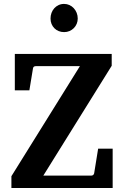

<svg xmlns="http://www.w3.org/2000/svg" viewBox="-20 -941 621 961"><path d="M37.1 0V-59.1L379.9 -609.9H159.2Q146.5 -609.9 145 -598.1L127 -488.8H54.2V-670.9H539.1V-611.8L196.8 -62H436Q448.2 -62 451.2 -73.2L471.2 -196.8H543.9V0ZM369.1 -848.1Q369.1 -834.5 364 -822Q358.9 -809.6 349.6 -800.3Q340.3 -791 327.9 -785.6Q315.4 -780.3 300.8 -780.3Q286.1 -780.3 273.7 -785.4Q261.2 -790.5 252.2 -799.6Q243.2 -808.6 238 -821Q232.9 -833.5 232.9 -848.1Q232.9 -863.3 237.8 -876.5Q242.7 -889.6 251.7 -899.7Q260.7 -909.7 273.2 -915.5Q285.6 -921.4 300.8 -921.4Q314.9 -921.4 327.4 -915.8Q339.8 -910.2 349.1 -900.1Q358.4 -890.1 363.8 -876.7Q369.1 -863.3 369.1 -848.1Z"/></svg>

Font: Charis SIL APac
Style: Bold
Weight: 700
Foundry: SIL International
Version: Version 5.000